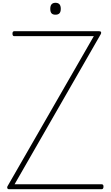

<svg xmlns="http://www.w3.org/2000/svg" viewBox="-20 -1351 792 1371"><path d="M44 0Q38 0 35 -3Q32 -6 31.5 -10.5Q31 -15 33 -20L650 -1093H80Q76 -1093 72.5 -1097Q69 -1101 69 -1111Q69 -1120 72.5 -1124Q76 -1128 80 -1128H688Q699 -1128 701.5 -1122Q704 -1116 700 -1108L84 -35H707Q712 -35 715.5 -31.5Q719 -28 719 -19Q719 -9 715.5 -4.5Q712 0 707 0ZM376 -1246Q357 -1246 348 -1256Q339 -1266 339 -1288Q339 -1310 348.5 -1320.5Q358 -1331 376 -1331Q395 -1331 404.5 -1320.5Q414 -1310 414 -1288Q414 -1266 404.5 -1256Q395 -1246 376 -1246Z"/></svg>

Font: Playwrite CL Thin
Style: Regular
Weight: 100
Designer: Veronika Burian, José Scaglione
Foundry: TypeTogether
Version: Version 1.002